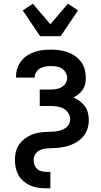

<svg xmlns="http://www.w3.org/2000/svg" viewBox="-20 -794 540 1029"><path d="M227 215Q205 215 184 212Q163 209 143.5 200.5Q124 192 107 178Q90 164 79.5 145.5Q69 127 64.5 106Q60 85 60 64Q60 49 62 34Q64 19 69.5 5Q75 -9 83.5 -21Q92 -33 103 -43Q114 -53 127 -60.5Q140 -68 154 -73.5Q168 -79 182.5 -82Q197 -85 211.5 -86Q226 -87 241 -87.5Q256 -88 271 -89Q286 -90 300.5 -94Q315 -98 327.5 -105.5Q340 -113 348 -126Q356 -139 356 -154Q356 -172 346 -188Q336 -204 320 -212.5Q304 -221 286 -223.5Q268 -226 250 -226H193V-314H250Q265 -314 280.5 -316.5Q296 -319 309.5 -326.5Q323 -334 331.5 -347.5Q340 -361 340 -376Q340 -391 332 -405Q324 -419 311.5 -427Q299 -435 283.5 -437.5Q268 -440 253 -440Q238 -440 223.5 -437.5Q209 -435 196 -428Q183 -421 174.5 -408Q166 -395 166 -381V-378H66V-385Q66 -407 73 -428Q80 -449 93.5 -466.5Q107 -484 126 -496.5Q145 -509 166 -516Q187 -523 209 -525.5Q231 -528 253 -528Q276 -528 298.5 -525Q321 -522 342 -514.5Q363 -507 382 -494Q401 -481 414.5 -462.5Q428 -444 434 -422Q440 -400 440 -377Q440 -361 436.5 -344.5Q433 -328 423.5 -314Q414 -300 401 -289.5Q388 -279 373 -271Q391 -264 407 -252.5Q423 -241 434.5 -225Q446 -209 451 -190Q456 -171 456 -152Q456 -137 453.5 -122.5Q451 -108 445 -94Q439 -80 430.5 -68.5Q422 -57 410.5 -47Q399 -37 386.5 -30Q374 -23 360 -17.5Q346 -12 331.5 -8.5Q317 -5 302.5 -3Q288 -1 273.5 -0.5Q259 0 244 0.5Q229 1 214.5 4Q200 7 187.5 14.5Q175 22 167.5 35.5Q160 49 160 64Q160 77 164.5 89.5Q169 102 178.5 111Q188 120 201 123.5Q214 127 227 127H250V215ZM195 -600 102 -738 156 -774 250 -664 344 -774 398 -738 305 -600Z"/></svg>

Font: Iosevka Semibold
Style: Regular
Weight: 600
Monospace: yes
Designer: Belleve Invis
Foundry: Belleve Invis
Version: Version 33.2.3; ttfautohint (v1.8.4)